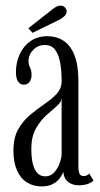

<svg xmlns="http://www.w3.org/2000/svg" viewBox="-20 -657 358 687"><path d="M128.5 10Q99.5 10 76.8 -4Q54 -18 41 -46.8Q28 -75.5 28 -118Q28 -164.5 45.5 -195Q63 -225.5 88.8 -246.8Q114.5 -268 140.2 -285.5Q166 -303 183.2 -321.8Q200.5 -340.5 200.5 -367Q200.5 -405 195 -434.2Q189.5 -463.5 176.5 -479.8Q163.5 -496 141 -496Q115.5 -496 98.8 -478.5Q82 -461 82 -438.5Q82 -427.5 85 -421Q88 -414.5 90.5 -407.8Q93 -401 93 -390Q93 -374.5 86 -364.2Q79 -354 65 -354Q51.5 -354 44.2 -366Q37 -378 37 -398.5Q37 -434.5 51 -464Q65 -493.5 90.2 -510.5Q115.5 -527.5 149 -527.5Q182.5 -527.5 207.5 -511Q232.5 -494.5 246.5 -459.2Q260.5 -424 260.5 -366V-61Q260.5 -41 265.2 -34Q270 -27 279 -27Q286.5 -27 291.8 -30Q297 -33 299.5 -36L314.5 -11Q309 -4.5 294.8 0.8Q280.5 6 263 6Q246 6 233.5 0Q221 -6 214.2 -16.8Q207.5 -27.5 206.5 -42.5Q203.5 -33 194.8 -20.5Q186 -8 170 1Q154 10 128.5 10ZM142 -26Q161 -26 174 -40.2Q187 -54.5 193.8 -74Q200.5 -93.5 200.5 -108.5V-305.5Q199.5 -291.5 182.8 -277.2Q166 -263 145 -244Q124 -225 108 -196.2Q92 -167.5 92 -124Q92 -76.5 104.5 -51.2Q117 -26 142 -26ZM96.5 -539.5 81.5 -556 167.5 -623.5Q174.5 -629.5 182.2 -633.2Q190 -637 196.5 -637Q203 -637 208 -634Q213 -631 216 -625.5Q218.5 -621 218.5 -616Q218.5 -606.5 209.5 -598.2Q200.5 -590 188.5 -584.5Z"/></svg>

Font: Imbue 24pt Light
Style: Regular
Weight: 300
Designer: Tyler Finck
Foundry: Etcetera Type Company
Version: Version 1.102